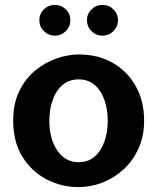

<svg xmlns="http://www.w3.org/2000/svg" viewBox="-20 -753 650 786"><path d="M302 13Q231.5 13 170.5 -18.8Q109.5 -50.5 71.8 -111.2Q34 -172 34 -259Q34 -329.5 59.2 -380.8Q84.5 -432 125 -465Q165.5 -498 212.2 -514Q259 -530 302 -530Q381.5 -530 441.8 -495.5Q502 -461 536 -399.8Q570 -338.5 570 -259Q570 -195.5 547 -145Q524 -94.5 485.5 -59.2Q447 -24 399.2 -5.5Q351.5 13 302 13ZM302 -89Q341 -89 367.5 -112Q394 -135 407.5 -173.5Q421 -212 421 -259Q421 -305.5 407.5 -344Q394 -382.5 367.5 -405.2Q341 -428 302 -428Q263 -428 236.2 -405.2Q209.5 -382.5 195.8 -344Q182 -305.5 182 -259Q182 -184 214.8 -136.5Q247.5 -89 302 -89ZM204 -607Q178.5 -607 159.8 -625.5Q141 -644 141 -670Q141 -696.5 159.8 -714.8Q178.5 -733 204 -733Q230.5 -733 249.2 -714.8Q268 -696.5 268 -670Q268 -644 249.2 -625.5Q230.5 -607 204 -607ZM399 -607Q373.5 -607 354.8 -625.5Q336 -644 336 -670Q336 -696.5 354.8 -714.8Q373.5 -733 399 -733Q425.5 -733 444.2 -714.8Q463 -696.5 463 -670Q463 -644 444.2 -625.5Q425.5 -607 399 -607Z"/></svg>

Font: Expletus Sans
Style: Bold
Weight: 700
Version: Version 7.500